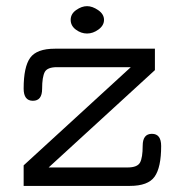

<svg xmlns="http://www.w3.org/2000/svg" viewBox="-20 -610 600 630"><path d="M302.2 -576.7Q321.3 -563.5 321.3 -544.9Q321.3 -526.4 303.2 -513.2Q285.2 -500 265.6 -500Q246.1 -500 229 -512.7Q211.9 -525.4 211.9 -544.9Q211.9 -564.5 230 -577.1Q248 -589.8 265.6 -589.8Q283.2 -589.8 302.2 -576.7ZM139.6 -60.5H398.4Q430.7 -60.5 439.5 -76.7Q448.2 -92.8 448.2 -131.8Q448.2 -170.9 478.5 -170.9Q508.8 -170.9 508.8 -130.9Q508.8 -60.5 487.3 -30.3Q465.8 0 406.2 0H57.6V-67.4L409.2 -389.6H167Q135.7 -389.6 127 -374Q118.2 -357.4 118.2 -318.4Q118.2 -279.3 87.9 -279.3Q57.6 -279.3 57.6 -319.3Q57.6 -390.6 79.1 -420.4Q100.6 -450.2 160.2 -450.2H488.3V-379.9Z"/></svg>

Font: Jura
Style: Medium
Weight: 500
Version: Version 2.6.1